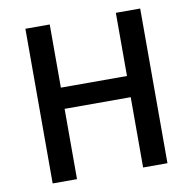

<svg xmlns="http://www.w3.org/2000/svg" viewBox="-82 -819 903 901"><g transform="rotate(-10 370.0 -368.5)"><path d="M97 0H213V-335H528V0H644V-737H528V-436H213V-737H97Z"/></g></svg>

Font: Noto Sans HK Medium
Style: Regular
Weight: 500
Designer: Ryoko NISHIZUKA 西塚涼子 (kana, bopomofo & ideographs); Paul D. Hunt (Latin, Greek & Cyrillic); Sandoll Communications 산돌커뮤니
Foundry: Adobe
Version: Version 2.002;hotconv 1.0.116;makeotfexe 2.5.65601